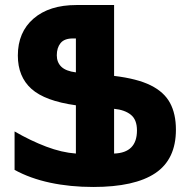

<svg xmlns="http://www.w3.org/2000/svg" viewBox="-20 -734 756 764"><path d="M351 10Q259 10 179.5 -7Q100 -24 38 -58V-211Q102 -174 164 -150.5Q226 -127 282 -123V-315Q159 -332 105 -380.5Q51 -429 51 -513Q51 -606 113.5 -660Q176 -714 284 -714H434V-432Q526 -421 579.5 -394.5Q633 -368 656.5 -324.5Q680 -281 680 -218Q680 -100 598 -45Q516 10 351 10ZM282 -446V-581H270Q236 -581 221 -562.5Q206 -544 206 -514Q206 -486 224 -468.5Q242 -451 282 -446ZM434 -123Q525 -126 525 -215Q525 -258 500.5 -277.5Q476 -297 434 -301Z"/></svg>

Font: Noto Sans Armenian Condensed ExtraBold
Style: Regular
Weight: 800
Width: 3
Designer: Monotype Design Team
Foundry: Monotype Imaging Inc.
Version: Version 2.008; ttfautohint (v1.8.4.7-5d5b)